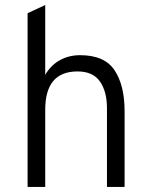

<svg xmlns="http://www.w3.org/2000/svg" viewBox="-20 -742 600 762"><path d="M89.5 0V-689.5L159.5 -722V-445Q181 -482.5 217 -502.8Q253 -523 298 -523Q395 -523 434.8 -463Q474.5 -403 474.5 -300V0H404.5V-312.5Q404.5 -378.5 376.8 -418.5Q349 -458.5 287.5 -458.5Q159.5 -458.5 159.5 -306.5V0Z"/></svg>

Font: Overpass Light
Style: Regular
Weight: 300
Designer: Delve Withrington, Dave Bailey, Thomas Jockin
Foundry: Delve Fonts LLC
Version: Version 4.000; ttfautohint (v1.8.3)